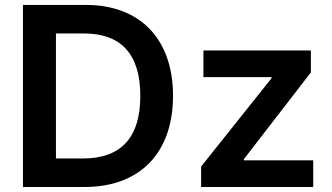

<svg xmlns="http://www.w3.org/2000/svg" viewBox="-20 -747 1326 767"><path d="M318.2 0C539.8 0 671.2 -137.1 671.2 -364.3C671.2 -590.9 539.8 -727.3 323.2 -727.3H71.7V0ZM203.5 -114V-613.3H315.7C463.4 -613.3 540.5 -530.9 540.5 -364.3C540.5 -197.1 463.4 -114 311.8 -114ZM783.4 0H1231.2V-106.5H954.2V-111.2L1221.9 -457.7V-545.5H792.6V-438.9H1064.6V-434.3L783.4 -81.7Z"/></svg>

Font: Margiela Sans Semi Bold
Style: Regular
Weight: 600
Designer: Stefan Endress, Andreas Faust
Version: Version 1.100;FEAKit 1.0